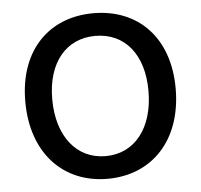

<svg xmlns="http://www.w3.org/2000/svg" viewBox="-49 -687 784 749"><g transform="rotate(-5 343.5 -313.0)"><path d="M48.8 -316.4C48.8 -113.3 169.9 11.7 342.8 11.7C516.6 11.7 637.7 -113.3 637.7 -316.4C637.7 -517.6 516.6 -636.7 342.8 -636.7C169.9 -636.7 48.8 -517.6 48.8 -316.4ZM531.2 -316.4C531.2 -170.9 457 -77.1 342.8 -77.1C229.5 -77.1 154.3 -170.9 154.3 -316.4C154.3 -460.9 229.5 -547.9 342.8 -547.9C457 -547.9 531.2 -460.9 531.2 -316.4Z"/></g></svg>

Font: Ed Sans Neue Medium
Style: Regular
Weight: 500
Designer: Stephen Hutchings
Version: Version 1.004;PS 001.004;hotconv 1.0.88;makeotf.lib2.5.64775